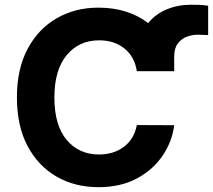

<svg xmlns="http://www.w3.org/2000/svg" viewBox="-20 -769 886 799"><path d="M704.9 -472.7H549.4Q540.5 -532.7 498.2 -566.9Q456 -601.2 392.8 -601.2Q308.2 -601.2 257.3 -539.2Q206.3 -477.3 206.3 -363.6Q206.3 -247.2 257.6 -186.6Q308.9 -126.1 391.7 -126.1Q453.1 -126.1 495.7 -158.2Q538.4 -190.3 549.4 -248.6L704.9 -247.9Q696.7 -181.1 657.3 -122.2Q617.9 -63.2 550.2 -26.6Q482.6 9.9 389.2 9.9Q291.9 9.9 215.4 -34.1Q138.8 -78.1 94.6 -161.6Q50.4 -245 50.4 -363.6Q50.4 -482.6 95.2 -566.1Q139.9 -649.5 216.6 -693.4Q293.3 -737.2 389.2 -737.2Q512.8 -737.2 596.6 -672.9Q626.4 -710.2 673.3 -729.8Q720.2 -749.3 774.1 -749.3Q793 -749.3 810 -748.8Q827.1 -748.2 846.2 -745V-622.9Q837.7 -623.2 824.8 -623.9Q811.8 -624.6 803.3 -624.6Q780.5 -624.6 757.8 -616.3Q735.1 -608 720 -588.1Q704.9 -568.2 704.9 -533.7Z"/></svg>

Font: Inter UI
Style: Bold
Weight: 700
Designer: Rasmus Andersson
Foundry: rsms
Version: 3.2;8d6f07862